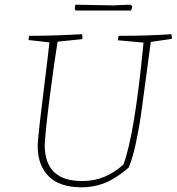

<svg xmlns="http://www.w3.org/2000/svg" viewBox="-20 -793 754 820"><path d="M303 -748 299 -756 302 -773Q443 -770 462 -770L537 -773L545 -766L540 -748ZM329 7Q235 7 188 -40Q141 -87 141 -169Q141 -193 151 -278Q161 -363 174 -467.5Q187 -572 191 -612L102 -622Q102 -634 105 -640Q209 -640 331 -647Q332 -640 332 -626L226 -615Q213 -538 193 -383Q173 -228 171 -171Q173 -17 335 -20Q429 -20 507 -90Q555 -216 593 -611L484 -621Q484 -634 487 -640Q615 -640 712 -647Q714 -637 714 -627L624 -614Q614 -543 599 -428Q584 -313 577.5 -272.5Q571 -232 559 -176Q547 -120 530 -78Q469 -25 415 -7Q373 7 329 7Z"/></svg>

Font: Albura ExtraLight
Style: Italic
Weight: 156
Italic angle: -7°
Designer: Mercedes Jáuregui
Foundry: Omnibus-Type Team
Version: Version 1.000